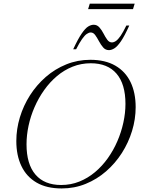

<svg xmlns="http://www.w3.org/2000/svg" viewBox="-20 -1052 792 1082"><path d="M129.5 -238.5Q129.5 -127 179.8 -68.2Q230 -9.5 324.5 -9.5Q379.5 -9.5 427.2 -28.8Q475 -48 515.5 -82Q556 -116 587.8 -160.8Q619.5 -205.5 641.5 -256.5Q663.5 -307.5 675.2 -361.2Q687 -415 687 -466.5Q687 -578 636.8 -636.8Q586.5 -695.5 491.5 -695.5Q437 -695.5 389 -676.2Q341 -657 300.8 -623Q260.5 -589 228.8 -544.2Q197 -499.5 174.8 -448.5Q152.5 -397.5 141 -343.8Q129.5 -290 129.5 -238.5ZM744.5 -448Q744.5 -380.5 724.2 -314.2Q704 -248 666.8 -189.8Q629.5 -131.5 577.8 -86.5Q526 -41.5 462.8 -15.8Q399.5 10 327.5 10Q243 10 186.2 -23Q129.5 -56 100.8 -116Q72 -176 72 -257Q72 -324.5 92 -390.8Q112 -457 149.2 -515.2Q186.5 -573.5 238.2 -618.5Q290 -663.5 353.5 -689.2Q417 -715 489 -715Q573 -715 630 -682Q687 -649 715.8 -589.2Q744.5 -529.5 744.5 -448ZM708.5 -908Q682 -849 661.5 -819.2Q641 -789.5 624.5 -779.5Q608 -769.5 594 -769.5Q574.5 -769.5 561.5 -784.5Q548.5 -799.5 538 -819.2Q527.5 -839 516.8 -854Q506 -869 491.5 -869Q481 -869 469 -860.8Q457 -852.5 442.5 -832Q428 -811.5 409 -774.5H392.5Q420 -833.5 440.5 -863.2Q461 -893 477.2 -902.8Q493.5 -912.5 508 -912.5Q527 -912.5 540.2 -897.5Q553.5 -882.5 563.5 -862.8Q573.5 -843 584.5 -828Q595.5 -813 610.5 -813Q621.5 -813 633.5 -821.2Q645.5 -829.5 659.8 -850.2Q674 -871 692 -908ZM476.5 -1000.5 486 -1031.5H739L729.5 -1000.5Z"/></svg>

Font: Newsreader 60pt Light
Style: Italic
Weight: 300
Italic angle: -17°
Designer: Hugues Gentile
Foundry: Production Type
Version: Version 1.003